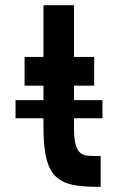

<svg xmlns="http://www.w3.org/2000/svg" viewBox="-20 -720 456 742"><path d="M148 -227V-389H75V-500H148V-700H266V-500H344V-389H266V-227Q266 -182 273 -159Q280 -136 292.5 -127.5Q305 -119 320.5 -118Q336 -117 352 -117H369V2H354Q299 2 260 -6Q221 -14 196 -37.5Q171 -61 159.5 -106.5Q148 -152 148 -227ZM376 -263H40V-333H376Z"/></svg>

Font: Kulim Park
Style: Bold
Weight: 700
Designer: Noponies / Dale Sattler
Foundry: Noponies
Version: Version 1.000; ttfautohint (v1.8.3)